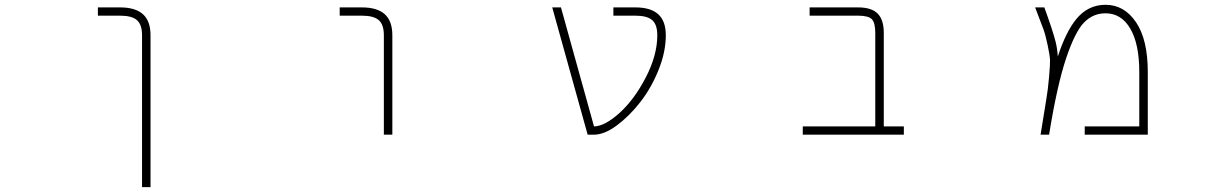

<svg xmlns="http://www.w3.org/2000/svg" viewBox="-20 -555 5040 794"><path d="M476.6 -490.2H384.8V-524.4H476.6Q540 -524.4 571.3 -496.1Q602.5 -467.8 602.5 -409.2V218.8H567.4V-409.2Q567.4 -453.1 546.4 -471.7Q525.4 -490.2 476.6 -490.2Z M1476.6 -490.2H1384.8V-524.4H1476.6Q1540 -524.4 1571.3 -496.1Q1602.5 -467.8 1602.5 -409.2V2H1567.4V-409.2Q1567.4 -453.1 1546.4 -471.7Q1525.4 -490.2 1476.6 -490.2Z M2607.4 -524.4Q2670.9 -524.4 2702.1 -496.1Q2733.4 -467.8 2733.4 -409.2Q2733.4 -339.8 2703.1 -265.1Q2672.9 -190.4 2627.9 -132.8Q2583 -75.2 2531.2 -36.6Q2479.5 2 2435.5 2H2410.2L2263.7 -524.4H2299.8L2436.5 -32.2Q2481.4 -33.2 2542 -87.9Q2603.5 -143.6 2650.9 -235.4Q2698.2 -327.1 2698.2 -409.2Q2698.2 -453.1 2677.2 -471.7Q2656.2 -490.2 2607.4 -490.2H2516.6V-524.4Z M3599.6 -418.9Q3599.6 -460.9 3585.4 -475.6Q3571.3 -490.2 3528.3 -490.2H3328.1V-524.4H3528.3Q3584 -524.4 3609.4 -499Q3634.8 -473.6 3634.8 -418.9V-32.2H3717.8V2H3299.8V-32.2H3599.6Z M4354.5 -321.3Q4387.7 -422.9 4429.7 -474.6Q4478.5 -535.2 4551.8 -535.2Q4628.9 -535.2 4677.7 -463.4Q4726.6 -391.6 4726.6 -256.8V2H4465.8V-32.2H4691.4V-256.8Q4691.4 -373 4654.3 -436.5Q4617.2 -500 4551.8 -500Q4500 -500 4462.9 -461.9Q4425.8 -423.8 4388.7 -313.5Q4351.6 -203.1 4318.4 2H4283.2Q4299.8 -103.5 4306.6 -142.6Q4313.5 -181.6 4318.4 -237.3Q4323.2 -293 4322.3 -309.6Q4321.3 -326.2 4312.5 -368.2Q4303.7 -410.2 4295.4 -433.1Q4287.1 -456.1 4260.7 -524.4H4298.8Q4334 -427.7 4345.7 -380.9Q4352.5 -352.5 4354.5 -321.3Z"/></svg>

Font: GenEi Gothic M ExtraLight
Style: Regular
Weight: 200
Designer: o_tamon (Modified); [Source Han Sans]
Ryoko NISHIZUKA  (kana & ideographs); Paul D. Hunt (Latin, Greek & Cyrillic); Wenl
Version: Version 1.1a;Original Version 1.004